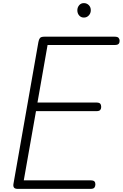

<svg xmlns="http://www.w3.org/2000/svg" viewBox="-20 -1215 790 1235"><path d="M66.5 -32 227 -944.5Q230 -961.5 237 -970.2Q244 -979 265.5 -979H717Q736.5 -979 743 -971.2Q749.5 -963.5 749.5 -952Q749.5 -940 743 -932.8Q736.5 -925.5 717 -925.5H286L221 -555.5H599Q618.5 -555.5 624.8 -547.8Q631 -540 631 -527Q631 -515.5 624.8 -507.8Q618.5 -500 599 -500H211.5L133 -55H561Q581 -55 587.2 -48.2Q593.5 -41.5 593.5 -29.5Q593.5 -16.5 587.2 -8.2Q581 0 561 0H94.5Q76.5 0 70.2 -8.2Q64 -16.5 66.5 -32ZM519.5 -1102Q501 -1102 489.2 -1115.5Q477.5 -1129 477.5 -1149Q477.5 -1167 489 -1181Q500.5 -1195 519.5 -1195Q538 -1195 551 -1182.2Q564 -1169.5 564 -1149Q564 -1129.5 551.2 -1115.8Q538.5 -1102 519.5 -1102Z"/></svg>

Font: Edu QLD Hand
Style: Regular
Weight: 400
Designer: Tina and Corey Anderson, Eben Sorkin
Foundry: Sorkin Type Co.
Version: Version 2.000